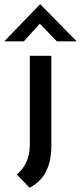

<svg xmlns="http://www.w3.org/2000/svg" viewBox="-50 -680 380 901"><path d="M89 201 29 139Q58 115 74 80Q90 45 90 -2V-418H191V2Q191 74 167 123Q143 172 89 201ZM217 -486 126 -580 154 -588 62 -486H-30L138 -660H139L310 -486Z"/></svg>

Font: Reem Kufi
Style: Regular
Weight: 400
Designer: Khaled Hosny
Version: Version 1.6